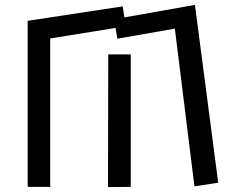

<svg xmlns="http://www.w3.org/2000/svg" viewBox="-20 -740 953 784"><path d="M694 -623 459 -582 452 -626 185 -583V23H93V-655L481 -714L488 -669L776 -720L871 6L774 21ZM422 -518H514V23L421 24Z"/></svg>

Font: Stick
Style: Regular
Weight: 400
Designer: Fontworks Inc.
Foundry: Fontworks Inc.
Version: Version 1.100